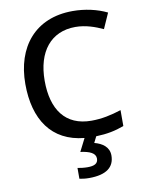

<svg xmlns="http://www.w3.org/2000/svg" viewBox="-102 -795 837 1106"><g transform="rotate(-10 316.5 -242.0)"><path d="M477 134C477 84 438 58 392 46L410 10C475 8 523 -2 574 -21V-114C515 -95 460 -83 399 -83C247 -83 173 -187 173 -356C173 -527 258 -631 400 -631C461 -631 515 -611 561 -590L601 -680C544 -708 473 -724 401 -724C181 -724 60 -573 60 -357C60 -149 152 -10 342 8L304 83C358 90 392 105 392 137C392 167 369 177 330 177C310 177 286 174 272 171V234C285 237 305 240 328 240C431 240 477 201 477 134Z"/></g></svg>

Font: Noto Sans Bengali UI Medium
Style: Regular
Weight: 500
Designer: Jelle Bosma - Monotype Design Team
Foundry: Monotype Imaging Inc.
Version: Version 2.003